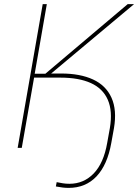

<svg xmlns="http://www.w3.org/2000/svg" viewBox="-20 -720 673 935"><path d="M188 -700H208L149 -361H201L602 -700H633L216 -351L146 -342L86 0H66ZM318 175Q388 175 436.5 124.5Q485 74 502 -24L515 -96Q529 -179 505 -234Q481 -289 422.5 -315.5Q364 -342 274 -342H146L149 -361H211L214 -362H278Q370 -362 433 -333Q496 -304 523 -244Q550 -184 535 -96L522 -24Q503 83 450 139Q397 195 314 195Q287 195 252 188L256 167Q270 170 285.5 172.5Q301 175 318 175Z"/></svg>

Font: Fixel Italic Variable Display Thin
Style: Italic
Weight: 100
Italic angle: -10°
Designer: AlfaBravo + MacPaw
Foundry: Kyrylo Tkachov, Marchela Mozhyna, Serhii Makarenko, Maria Weinstein, Zakhar Kryvoshyya
Version: Version 1.210;Glyphs 3.2 (3217)